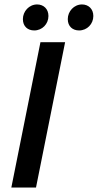

<svg xmlns="http://www.w3.org/2000/svg" viewBox="-20 -844 440 864"><path d="M31 0H142L273 -654H162ZM134 -707C170 -707 198 -736 198 -772C198 -804 176 -824 147 -824C111 -824 83 -793 83 -758C83 -725 105 -707 134 -707ZM336 -707C372 -707 400 -736 400 -772C400 -804 378 -824 349 -824C313 -824 285 -793 285 -758C285 -725 307 -707 336 -707Z"/></svg>

Font: Source Sans Pro Semibold
Style: Italic
Weight: 600
Italic angle: -11°
Designer: Paul D. Hunt
Foundry: Adobe Systems Incorporated
Version: Version 3.006;hotconv 1.0.111;makeotfexe 2.5.65597